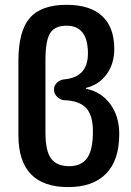

<svg xmlns="http://www.w3.org/2000/svg" viewBox="-20 -760 540 790"><path d="M167 -511.7V-214.8Q167 -138.7 190.4 -107.4Q213.9 -76.2 264.6 -76.2Q314.5 -76.2 338.4 -109.4Q362.3 -142.6 362.3 -219.7Q362.3 -286.1 334 -315.9Q305.7 -345.7 245.1 -347.7Q228.5 -348.6 215.3 -361.3Q202.1 -374 202.1 -391.1Q202.1 -408.2 214.4 -419.9Q226.6 -431.6 245.1 -433.6Q341.8 -442.4 341.8 -540Q341.8 -654.3 253.9 -654.3Q206.1 -654.3 186.5 -624Q167 -593.8 167 -511.7ZM260.7 9.8Q55.7 9.8 55.7 -204.1V-508.8Q55.7 -631.8 102.5 -686Q149.4 -740.2 253.9 -740.2Q350.6 -740.2 400.4 -693.8Q450.2 -647.5 450.2 -558.6Q450.2 -497.1 418.5 -454.1Q386.7 -411.1 334 -398.4Q333 -398.4 333 -397.5Q333 -395.5 335 -394.5Q395.5 -382.8 433.1 -332.5Q470.7 -282.2 470.7 -209Q470.7 -100.6 416.5 -45.4Q362.3 9.8 260.7 9.8Z"/></svg>

Font: Rounded-X Mgen+ 1mn medium
Style: Regular
Weight: 500
Designer: [Source Han Sans]
Ryoko NISHIZUKA  (kana & ideographs); Paul D. Hunt (Latin, Greek & Cyrillic); Wenlong ZHANG  (bopomofo
Version: Version 1.059.20150602